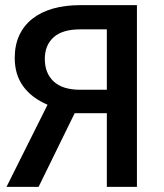

<svg xmlns="http://www.w3.org/2000/svg" viewBox="-20 -731 640 751"><path d="M397.9 0V-288.1H272L130.9 0H5.4L166 -321.3Q103.5 -348.1 70.6 -393.6Q37.6 -439 37.6 -504.4Q37.6 -554.2 55.4 -592.8Q73.2 -631.3 106.7 -657.7Q140.1 -684.1 187.5 -697.5Q234.9 -710.9 293.9 -710.9H515.6V0ZM155.3 -500.5Q155.3 -444.8 189.9 -412.4Q224.6 -379.9 293.9 -379.9H397.9V-616.2H293.9Q224.1 -616.2 189.7 -585.2Q155.3 -554.2 155.3 -500.5Z"/></svg>

Font: Roboto Mono
Style: Regular
Weight: 500
Designer: Google
Version: Version 2.000986; 2015; ttfautohint (v1.3)